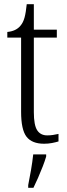

<svg xmlns="http://www.w3.org/2000/svg" viewBox="-20 -678 321 919"><path d="M191 10Q133 10 107 -23.5Q81 -57 81 -143V-498H15V-525Q57 -529 78 -555Q91 -570 97.5 -594Q104 -618 108 -658H142V-536H252V-498H142V-141Q142 -79 158 -54.5Q174 -30 206 -30Q221 -30 233.5 -32Q246 -34 260 -37V-1Q247 3 229 6.5Q211 10 191 10ZM115 208Q122 173 128.5 135.5Q135 98 139 61H201V71Q195 92 184.5 119Q174 146 162 173.5Q150 201 140 221H115Z"/></svg>

Font: Noto Serif Lao Condensed Light
Style: Regular
Weight: 300
Width: 3
Designer: Monotype Design Team
Foundry: Monotype Imaging Inc.
Version: Version 2.003; ttfautohint (v1.8.4.7-5d5b)